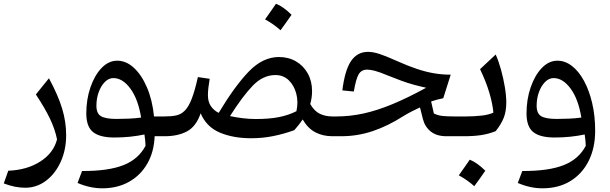

<svg xmlns="http://www.w3.org/2000/svg" viewBox="-20 -723 3239 1019"><path d="M331.1 -6.3Q331.1 72.3 302.2 135.7Q273.4 199.2 224.1 236.3Q174.8 273.4 113.8 273.4Q87.9 273.4 60.1 268.1Q32.2 262.7 0 250.5L23.9 183.1Q124 179.2 194.1 134Q264.2 88.9 282.7 16.6Q272 -37.1 245.1 -93.3Q218.3 -149.4 170.4 -221.7L239.7 -307.6Q288.6 -217.3 309.8 -146.7Q331.1 -76.2 331.1 -6.3Z M602.1 -400.9Q649.4 -400.9 690.4 -363.3Q731.4 -325.7 760 -259Q788.6 -192.4 797.4 -105H854.5V0H800.8Q797.4 83.5 761.7 145.5Q726.1 207.5 664.8 241.9Q603.5 276.4 522.5 276.4Q457.5 276.4 391.6 248L415.5 184.6Q555.7 185.1 635.5 153.3Q715.3 121.6 752.4 50.8Q752 34.7 750.5 21Q749 7.3 746.6 -9.3Q710 -1.5 669.2 2.7Q628.4 6.8 586.9 6.8Q509.8 6.8 473.9 -22Q438 -50.8 438 -120.6Q438 -195.8 460 -259.5Q481.9 -323.2 519 -362.1Q556.2 -400.9 602.1 -400.9ZM581.5 -308.6Q557.1 -308.6 536.6 -288.1Q516.1 -267.6 503.9 -234.1Q491.7 -200.7 491.7 -161.6Q491.7 -120.6 516.1 -106.2Q540.5 -91.8 598.6 -91.8Q628.9 -91.8 663.3 -93.3Q697.8 -94.7 729 -99.1Q712.9 -197.3 671.9 -252.9Q630.9 -308.6 581.5 -308.6Z M1460.4 -420.4Q1511.2 -420.4 1551 -397.2Q1590.8 -374 1613.5 -333Q1636.2 -292 1636.2 -239.3Q1636.2 -204.6 1626.5 -170.9Q1647.9 -133.3 1677.5 -119.1Q1707 -105 1744.1 -105H1744.6V0H1744.1Q1693.8 0 1653.8 -20.8Q1613.8 -41.5 1586.4 -88.9Q1568.8 -62.5 1542 -32.2Q1485.4 -11.7 1429 -0.5Q1372.6 10.7 1312.5 10.7Q1217.8 10.7 1146.7 -19.3Q1075.7 -49.3 1044.9 -121.6Q1021 -51.8 972.7 -25.9Q924.3 0 854.5 0Q837.9 0 837.9 -33.2V-71.8Q837.9 -105 854.5 -105Q889.2 -105 914.8 -110.4Q940.4 -115.7 960.4 -135.5Q980.5 -155.3 997.1 -197.5Q1013.7 -239.7 1030.3 -314L1092.8 -304.7Q1083.5 -251 1083.5 -217.8Q1083.5 -183.1 1098.9 -160.2Q1114.3 -137.2 1140.6 -124Q1226.6 -267.1 1300.8 -343.8Q1375 -420.4 1460.4 -420.4ZM1441.9 -324.7Q1375.5 -324.7 1320.8 -267.6Q1266.1 -210.4 1200.7 -106.9Q1231.4 -100.1 1267.6 -95.7Q1303.7 -91.3 1336.9 -91.3Q1408.7 -91.3 1459.7 -101.3Q1510.7 -111.3 1553.2 -132.8Q1564 -181.6 1552.5 -225.6Q1541 -269.5 1512.5 -297.1Q1483.9 -324.7 1441.9 -324.7ZM1444.8 -703.1Q1482.9 -688.5 1527.3 -644.5Q1513.2 -624 1498.8 -603.8Q1484.4 -583.5 1468.8 -562.5Q1431.6 -595.7 1386.7 -620.1Q1401.9 -641.6 1416 -661.6Q1430.2 -681.6 1444.8 -703.1Z M1933.6 -447.8Q1959.5 -447.8 1993.7 -436.8Q2027.8 -425.8 2084 -400.4Q2144 -373.5 2192.1 -357.4Q2240.2 -341.3 2283.7 -334Q2327.1 -326.7 2372.1 -326.7L2332.5 -201.7Q2317.4 -198.7 2300.5 -194.3Q2283.7 -189.9 2268.1 -184.6L2282.7 -120.6Q2305.2 -109.9 2330.6 -107.4Q2356 -105 2391.6 -105H2428.2V0H2349.1Q2297.4 0 2266.1 -25.1Q2234.9 -50.3 2224.6 -90.8L2209 -152.8Q2189 -144 2166.3 -132.3Q2143.6 -120.6 2121.1 -106.9Q2039.6 -54.7 1958.5 -27.3Q1877.4 0 1791.5 0H1744.6Q1728 0 1728 -33.2V-71.8Q1728 -105 1744.6 -105H1765.6Q1837.4 -105 1908.9 -120.6Q1980.5 -136.2 2061.5 -169.7Q2142.6 -203.1 2241.7 -257.3Q2206.1 -265.1 2175 -273.7Q2144 -282.2 2111.1 -294.2Q2078.1 -306.2 2036.1 -323.2Q1992.7 -341.3 1968.5 -347.4Q1944.3 -353.5 1928.7 -353.5Q1898.4 -353.5 1883.8 -329.1Q1869.1 -304.7 1857.9 -237.3L1796.9 -243.2Q1810.1 -350.1 1843 -398.9Q1876 -447.8 1933.6 -447.8Z M2473.1 124.5Q2511.2 139.2 2555.7 183.1Q2541.5 203.6 2527.1 223.9Q2512.7 244.1 2497.1 265.1Q2460 231.9 2415 207.5Q2430.2 186 2444.3 166Q2458.5 146 2473.1 124.5ZM2428.2 0Q2411.6 0 2411.6 -33.2V-71.8Q2411.6 -105 2428.2 -105H2452.1Q2497.1 -105 2536.9 -109.6Q2576.7 -114.3 2598.6 -125.5Q2594.2 -173.3 2576.9 -231.4Q2559.6 -289.6 2527.8 -356L2610.8 -433.6Q2626 -399.9 2638.7 -354.2Q2651.4 -308.6 2659.2 -262Q2667 -215.3 2667 -179.2Q2667 -133.3 2654.1 -99.4Q2641.1 -65.4 2610.8 -26.9Q2572.3 -11.7 2533.2 -5.9Q2494.1 0 2441.4 0Z M2858.9 276.4Q2793.9 276.4 2728 248L2752 184.6Q2892.1 185.1 2971.9 153.3Q3051.8 121.6 3088.9 50.8Q3088.4 34.7 3086.9 21Q3085.4 7.3 3083 -9.3Q3046.4 -1.5 3005.6 2.7Q2964.8 6.8 2923.3 6.8Q2846.2 6.8 2810.3 -22Q2774.4 -50.8 2774.4 -120.6Q2774.4 -195.8 2796.4 -259.5Q2818.4 -323.2 2855.5 -362.1Q2892.6 -400.9 2938.5 -400.9Q2979.5 -400.9 3015.6 -372.8Q3051.8 -344.7 3079.3 -294.2Q3106.9 -243.7 3122.8 -176Q3138.7 -108.4 3138.7 -28.8Q3138.7 61.5 3104.5 130.4Q3070.3 199.2 3007.6 237.8Q2944.8 276.4 2858.9 276.4ZM3065.4 -99.1Q3049.3 -197.3 3008.3 -252.9Q2967.3 -308.6 2918 -308.6Q2893.6 -308.6 2873 -288.1Q2852.5 -267.6 2840.3 -234.1Q2828.1 -200.7 2828.1 -161.6Q2828.1 -120.6 2852.5 -106.2Q2877 -91.8 2935.1 -91.8Q2965.3 -91.8 2999.8 -93.3Q3034.2 -94.7 3065.4 -99.1Z"/></svg>

Font: Pinar-FD Medium
Style: Regular
Weight: 500
Designer: Amin Abedi
Version: Version 3.000